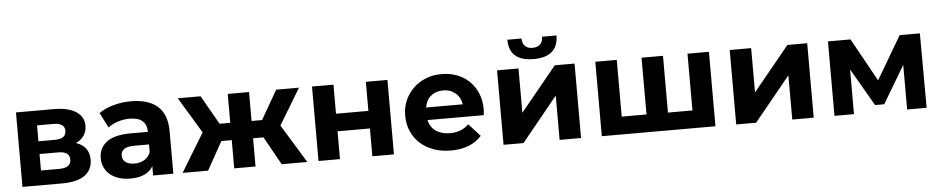

<svg xmlns="http://www.w3.org/2000/svg" viewBox="-42 -1062 6766 1382"><g transform="rotate(-5 3341.0 -371.5)"><path d="M581 -153Q581 -80 526 -40Q471 0 362 0H75V-538H350Q451 -538 508 -501.5Q565 -465 565 -399Q565 -359 544.5 -328.5Q524 -298 486 -281Q581 -249 581 -153ZM218 -317H336Q418 -317 418 -375Q418 -432 336 -432H218ZM435 -165Q435 -196 415 -210.5Q395 -225 352 -225H218V-106H349Q435 -106 435 -165Z M1165 -307V0H1019V-67Q975 8 855 8Q808 8 771 -4Q734 -16 708 -38Q682 -60 668 -90Q654 -120 654 -155Q654 -230 710.5 -273Q767 -316 885 -316H1009Q1009 -367 978.5 -394.5Q948 -422 885 -422Q842 -422 800.5 -408.5Q759 -395 730 -372L674 -481Q719 -512 779.5 -529Q840 -546 906 -546Q1032 -546 1098.5 -487Q1165 -428 1165 -307ZM1009 -170V-225H902Q806 -225 806 -162Q806 -132 829 -114.5Q852 -97 894 -97Q934 -97 965 -115.5Q996 -134 1009 -170Z M1834 -204H1759V0H1605V-204H1530L1416 0H1232L1401 -278L1244 -538H1409L1528 -329H1605V-538H1759V-329H1835L1955 -538H2120L1963 -278L2133 0H1948Z M2214 -538H2369V-328H2603V-538H2759V0H2603V-201H2369V0H2214Z M3428 -225H3021Q3032 -174 3073 -145.5Q3114 -117 3175 -117Q3217 -117 3249.5 -129.5Q3282 -142 3310 -169L3393 -79Q3316 8 3171 8Q3102 8 3045.5 -12.5Q2989 -33 2948.5 -70Q2908 -107 2886 -158Q2864 -209 2864 -269Q2863 -328 2885 -379Q2907 -430 2946 -467.5Q2985 -505 3038 -526Q3091 -547 3151 -546Q3211 -546 3262 -526.5Q3313 -507 3350.5 -470.5Q3388 -434 3409.5 -382.5Q3431 -331 3431 -267Q3431 -264 3428 -225ZM3019 -316H3284Q3276 -367 3240 -397.5Q3204 -428 3152 -428Q3098 -428 3062.5 -398Q3027 -368 3019 -316Z M3551 -538H3706V-218L3968 -538H4111V0H3956V-320L3695 0H3551ZM3644 -751H3746Q3747 -716 3765.5 -696.5Q3784 -677 3820 -677Q3856 -677 3875.5 -696.5Q3895 -716 3895 -751H3999Q3998 -596 3821 -596Q3645 -596 3644 -751Z M5082 -538V0H4261V-538H4416V-128H4595V-538H4750V-128H4927V-538Z M5232 -538H5387V-218L5649 -538H5792V0H5637V-320L5376 0H5232Z M6467 0V-322L6306 -52H6240L6083 -323V0H5942V-538H6105L6277 -227L6460 -538H6606L6608 0Z"/></g></svg>

Font: CMG Sans
Style: Bold
Weight: 700
Designer: Julieta Ulanovsky
Foundry: Julieta Ulanovsky
Version: Version 7.200